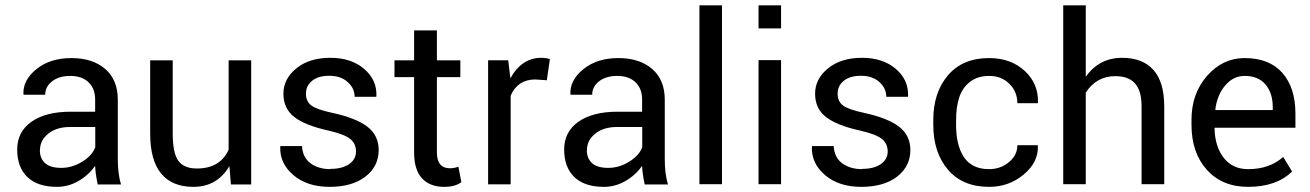

<svg xmlns="http://www.w3.org/2000/svg" viewBox="-20 -706 5020 736"><path d="M198.2 10.3Q124 10.3 85 -27.3Q45.9 -64.9 45.9 -132.8Q45.9 -200.7 100.6 -239.3Q155.3 -277.8 251 -277.8H344.7V-324.7Q344.7 -366.7 319.1 -390.9Q293.5 -415 249.8 -415Q206.1 -415 179.7 -394.3Q153.3 -373.5 153.3 -342.8H70.8L69.8 -345.2Q67.4 -398.9 119.9 -441.2Q172.4 -483.4 253.7 -483.4Q335 -483.4 383.3 -441.7Q431.6 -399.9 431.6 -323.7V-94.7Q431.6 -39.6 443.8 1H354.5Q345.2 -44.4 344.7 -70.3Q319.3 -34.2 280.5 -12Q241.7 10.3 198.2 10.3ZM133.3 -130.9H132.8Q132.8 -98.6 152.8 -80.6Q172.9 -62.5 214.8 -62.5Q256.8 -62.5 295.2 -86.2Q333.5 -109.9 345.2 -141.6V-219.2H248.5Q196.8 -219.2 165 -193.6Q133.3 -168 133.3 -130.9Z M720.7 10.3Q640.6 10.3 598.1 -40.3Q555.7 -90.8 555.7 -194.3V-474.6H642.1V-193.4Q642.1 -118.7 663.8 -89.4Q685.5 -60.1 734.4 -60.1Q823.7 -60.1 856.4 -131.8V-474.6H942.9V1H865.2L859.4 -69.3Q812.5 10.3 720.7 10.3Z M1240.7 -205.1Q1150.9 -224.6 1108.6 -257.1Q1066.4 -289.6 1066.4 -346.7Q1066.4 -403.8 1116.2 -444.1Q1166 -484.4 1246.1 -484.4Q1326.2 -484.4 1375.7 -442.1Q1425.3 -399.9 1422.9 -337.4L1421.9 -335H1339.4Q1339.4 -367.7 1312.7 -391.6Q1286.1 -415.5 1242.9 -415.5Q1199.7 -415.5 1176.3 -396.2Q1152.8 -377 1152.8 -347.2Q1152.8 -317.4 1173.3 -301.8Q1193.8 -286.1 1253.9 -273.4Q1345.7 -253.4 1388.7 -220Q1431.6 -186.5 1431.6 -131.3Q1431.6 -67.9 1380.6 -28.8Q1329.6 10.3 1243.7 10.3Q1157.7 10.3 1104.7 -34.7Q1051.8 -79.6 1054.2 -143.6L1055.2 -146H1137.7Q1140.1 -102.1 1170.7 -79.8Q1201.2 -57.6 1247.1 -57.6L1246.1 -58.6Q1292 -58.6 1318.4 -76.9Q1344.7 -95.2 1344.7 -125.5Q1344.7 -155.8 1322.3 -173.6Q1299.8 -191.4 1240.7 -205.1Z M1567.4 -589.4H1654.8V-474.6H1744.6V-410.2H1654.8V-121.6Q1654.8 -61 1705.1 -61Q1720.7 -61 1737.3 -66.9L1748.5 -7.8Q1725.1 10.3 1682.6 10.3Q1627.9 10.3 1597.7 -22.5Q1567.4 -55.2 1567.4 -121.6V-410.2H1492.2V-474.6H1567.4Z M1937.5 0.5H1851.1V-475.1H1928.2L1936.5 -405.8Q1980 -484.4 2054.7 -484.4Q2072.3 -484.4 2087.9 -479.5L2076.2 -398.4L2031.7 -401.4Q1964.8 -401.4 1937.5 -339.4Z M2294.9 10.3Q2220.7 10.3 2181.6 -27.3Q2142.6 -64.9 2142.6 -132.8Q2142.6 -200.7 2197.3 -239.3Q2252 -277.8 2347.7 -277.8H2441.4V-324.7Q2441.4 -366.7 2415.8 -390.9Q2390.1 -415 2346.4 -415Q2302.7 -415 2276.4 -394.3Q2250 -373.5 2250 -342.8H2167.5L2166.5 -345.2Q2164.1 -398.9 2216.6 -441.2Q2269 -483.4 2350.3 -483.4Q2431.6 -483.4 2480 -441.7Q2528.3 -399.9 2528.3 -323.7V-94.7Q2528.3 -39.6 2540.5 1H2451.2Q2441.9 -44.4 2441.4 -70.3Q2416 -34.2 2377.2 -12Q2338.4 10.3 2294.9 10.3ZM2230 -130.9H2229.5Q2229.5 -98.6 2249.5 -80.6Q2269.5 -62.5 2311.5 -62.5Q2353.5 -62.5 2391.8 -86.2Q2430.2 -109.9 2441.9 -141.6V-219.2H2345.2Q2293.5 -219.2 2261.7 -193.6Q2230 -168 2230 -130.9Z M2747.6 -685.5V0H2661.1V-685.5Z M2974.1 -475.6V0H2887.7V-475.6ZM2974.1 -685.5V-597.2H2887.7V-685.5Z M3278.8 -205.1Q3189 -224.6 3146.7 -257.1Q3104.5 -289.6 3104.5 -346.7Q3104.5 -403.8 3154.3 -444.1Q3204.1 -484.4 3284.2 -484.4Q3364.3 -484.4 3413.8 -442.1Q3463.4 -399.9 3460.9 -337.4L3460 -335H3377.4Q3377.4 -367.7 3350.8 -391.6Q3324.2 -415.5 3281 -415.5Q3237.8 -415.5 3214.4 -396.2Q3190.9 -377 3190.9 -347.2Q3190.9 -317.4 3211.4 -301.8Q3231.9 -286.1 3292 -273.4Q3383.8 -253.4 3426.8 -220Q3469.7 -186.5 3469.7 -131.3Q3469.7 -67.9 3418.7 -28.8Q3367.7 10.3 3281.7 10.3Q3195.8 10.3 3142.8 -34.7Q3089.8 -79.6 3092.3 -143.6L3093.3 -146H3175.8Q3178.2 -102.1 3208.7 -79.8Q3239.3 -57.6 3285.2 -57.6L3284.2 -58.6Q3330.1 -58.6 3356.4 -76.9Q3382.8 -95.2 3382.8 -125.5Q3382.8 -155.8 3360.4 -173.6Q3337.9 -191.4 3278.8 -205.1Z M3645 -227.5Q3645 -150.9 3673.3 -106.4Q3704.1 -57.6 3771.5 -57.6Q3815.4 -57.6 3847.7 -84.5Q3879.9 -111.3 3879.9 -149.4H3957.5L3958.5 -146.5Q3960.9 -84.5 3904.3 -37.1Q3847.7 10.3 3771.5 10.3Q3669.9 10.3 3613.8 -55.7Q3557.6 -121.6 3557.6 -227.5V-246.1Q3557.6 -351.6 3614 -417.5Q3670.4 -483.4 3771.5 -483.4Q3854.5 -483.4 3907.7 -434.6Q3960.9 -385.7 3959 -313L3958 -310.5H3879.9Q3879.9 -354.5 3849.1 -384.8Q3818.4 -415 3772.7 -415Q3727.1 -415 3698 -392.1Q3668.9 -369.1 3657 -332.5Q3645 -295.9 3645 -246.1Z M4142.1 -685.5V-411.6Q4193.4 -484.4 4281.7 -484.4Q4359.9 -484.4 4401.4 -438Q4442.9 -391.6 4442.9 -297.9V0H4356V-298.8Q4356 -357.9 4331.1 -386Q4306.2 -414.1 4255.4 -414.1Q4183.1 -414.1 4142.1 -351.1V0H4055.7V-685.5Z M4858.9 -295.4Q4858.9 -349.1 4831.1 -382.1Q4803.2 -415 4751 -415Q4708 -415 4677 -378.9Q4646 -342.8 4638.7 -286.6L4639.6 -284.2H4858.9ZM4764.2 10.3Q4665 10.3 4606.2 -55.2Q4547.4 -120.6 4547.4 -227.5V-247.1Q4547.4 -347.2 4607.2 -415.3Q4667 -483.4 4751 -483.4Q4845.7 -483.4 4895.8 -426.5Q4945.8 -369.6 4945.8 -270.5V-216.3H4637.2L4635.7 -214.4Q4637.2 -144 4671.1 -100.8Q4705.1 -57.6 4764.2 -57.6Q4847.2 -57.6 4898.9 -104.5L4933.1 -48.3H4932.6Q4873 10.3 4764.2 10.3Z"/></svg>

Font: Yantramanav
Style: Regular
Weight: 400
Version: Version 1.000;PS 1.0;hotconv 1.0.72;makeotf.lib2.5.5900; ttf